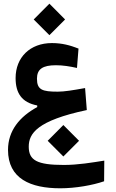

<svg xmlns="http://www.w3.org/2000/svg" viewBox="-20 -705 626 1040"><path d="M306.6 314.9C389.2 314.9 481.9 298.3 543.9 276.9L544.9 165C479.5 175.3 402.8 188.5 326.2 188.5C180.2 188.5 135.7 163.1 135.7 89.4C135.7 18.1 181.2 -51.8 450.2 -108.9L440.9 -228C372.6 -215.8 328.6 -208.5 293 -208.5C209.5 -208.5 180.2 -217.8 180.2 -278.8C180.2 -331.1 211.9 -351.6 282.7 -351.6C320.8 -351.6 357.4 -345.7 397 -336.9L405.3 -441.9C360.4 -459.5 316.4 -471.7 261.2 -471.7C142.6 -471.7 64.5 -394 64.5 -282.2C64.5 -201.2 97.2 -149.9 181.6 -133.8V-125C86.4 -73.2 23.4 2.9 23.4 106.9C23.4 263.2 145.5 314.9 306.6 314.9ZM323.2 142.6 408.2 57.6 323.2 -27.8 238.3 57.6ZM247.6 -514.6 332.5 -599.6 247.6 -685.1 162.6 -599.6Z"/></svg>

Font: Cascadia Code PL SemiBold
Style: Regular
Weight: 600
Monospace: yes
Designer: Aaron Bell
Foundry: Saja Typeworks
Version: Version 2404.023